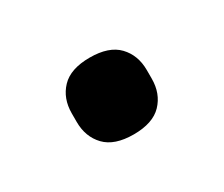

<svg xmlns="http://www.w3.org/2000/svg" viewBox="-48 -498 455 390"><g transform="rotate(-30 179.0 -303.0)"><path d="M179 -213Q134 -213 112.5 -235.5Q91 -258 91 -293V-313Q91 -348 112.5 -370.5Q134 -393 179 -393Q224 -393 245.5 -370.5Q267 -348 267 -313V-293Q267 -258 245.5 -235.5Q224 -213 179 -213Z"/></g></svg>

Font: IBMPlexSans-Bold
Style: Bold
Weight: 700
Designer: Mike Abbink, Paul van der Laan, Pieter van Rosmalen
Foundry: Bold Monday
Version: Version 3.1